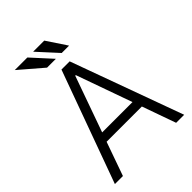

<svg xmlns="http://www.w3.org/2000/svg" viewBox="-260 -1051 1176 1176"><g transform="rotate(-45 328.0 -463.5)"><path d="M97.7 0H28.1L292.6 -727.3H363.6L628.2 0H558.6L480.8 -219.1H175.4ZM196.7 -278.8H459.5L330.6 -641H325.6ZM315 -797.9H238.6L88.1 -927.2H197.1ZM429.3 -797.9H365.4L247.2 -927.2H343.4Z"/></g></svg>

Font: Inter UI Light
Style: Regular
Weight: 300
Designer: Rasmus Andersson
Foundry: rsms
Version: 3.2;8d6f07862